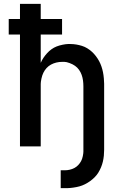

<svg xmlns="http://www.w3.org/2000/svg" viewBox="-20 -755 640 990"><path d="M293 215V123H315Q327 123 340 120Q353 117 364 111Q375 105 383.5 96Q392 87 398 76Q404 65 407 50Q410 35 410 27V-310Q410 -325 408 -340Q406 -355 401 -369Q396 -383 387.5 -395Q379 -407 367 -415.5Q355 -424 338.5 -430Q322 -436 312 -436H300Q285 -436 270.5 -432.5Q256 -429 243 -422Q230 -415 220 -404Q210 -393 203.5 -379.5Q197 -366 193.5 -349Q190 -332 190 -322V0H83V-577H25V-657H83V-735H190V-657H300V-577H190V-431Q196 -445 204.5 -457.5Q213 -470 223 -481Q233 -492 245.5 -501Q258 -510 272 -515.5Q286 -521 303.5 -524.5Q321 -528 331 -528H343Q358 -528 373 -525.5Q388 -523 402.5 -518.5Q417 -514 430 -506Q443 -498 454 -488Q465 -478 474.5 -465.5Q484 -453 491 -440Q498 -427 503 -412.5Q508 -398 511 -383Q514 -368 515.5 -350.5Q517 -333 517 -323V17Q517 32 515.5 47.5Q514 63 510.5 78Q507 93 501 107.5Q495 122 487 135Q479 148 468 159Q457 170 444.5 179Q432 188 418 195Q404 202 389.5 206Q375 210 357 212.5Q339 215 329 215Z"/></svg>

Font: Iosevka Aile Semibold
Style: Regular
Weight: 600
Designer: Belleve Invis
Foundry: Belleve Invis
Version: Version 31.1.0; ttfautohint (v1.8.4)